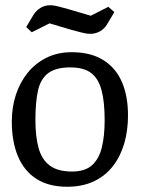

<svg xmlns="http://www.w3.org/2000/svg" viewBox="-20 -703 537 732"><path d="M236 9Q166 9 119 -21Q72 -51 48.5 -107Q25 -163 25 -240Q25 -294 40.5 -341.5Q56 -389 85.5 -425.5Q115 -462 157.5 -483Q200 -504 253 -504Q325 -504 373 -474.5Q421 -445 444.5 -391Q468 -337 468 -263Q468 -205 453.5 -155.5Q439 -106 410 -69Q381 -32 337.5 -11.5Q294 9 236 9ZM255 -49Q303 -49 330 -72.5Q357 -96 368 -140Q379 -184 379 -245Q379 -315 367 -359.5Q355 -404 327 -425Q299 -446 248 -446Q192 -446 163 -423.5Q134 -401 124.5 -356.5Q115 -312 115 -245Q115 -183 127 -139Q139 -95 169.5 -72Q200 -49 255 -49ZM324 -574Q310 -574 291 -579Q272 -584 253 -589L169 -614L101 -580L80 -600L108 -647Q118 -663 134.5 -673Q151 -683 171 -683Q186 -683 204 -678Q222 -673 241 -668L326 -643L393 -677L416 -657L388 -610Q378 -593 361 -583.5Q344 -574 324 -574Z"/></svg>

Font: Faustina Light
Style: Regular
Weight: 400
Version: Version 1.200